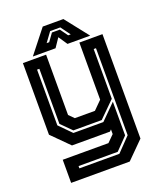

<svg xmlns="http://www.w3.org/2000/svg" viewBox="-161 -800 925 1101"><g transform="rotate(-20 301.5 -249.0)"><path d="M158 0 55 -103V-540H196.5V-172L227 -141.5H349.5L399.5 -191.5V-540H540.5V97L437.5 200H80V59H359L399.5 18.5V-10L389.5 0ZM153 138H397L478 54V-477H464V-173.5L368 -78.5H195L132.5 -141V-477H118.5V-137L190 -64.5H373L464 -155.5V50L392 124H153ZM233.5 -698H359.5L471.5 -556H333L296.5 -610L260 -556H121.5ZM264.5 -659 222 -601H237.5L271.5 -648H319.5L353.5 -601H369L326.5 -659Z"/></g></svg>

Font: Tourney Thin
Style: Regular
Weight: 100
Designer: Tyler Finck
Foundry: Etcetera Type Co
Version: Version 1.015